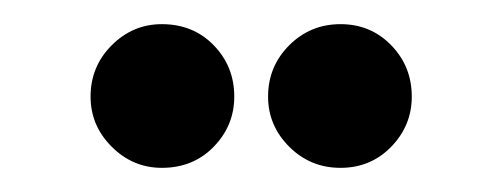

<svg xmlns="http://www.w3.org/2000/svg" viewBox="-20 -758 416 159"><path d="M262 -619Q237 -619 219.5 -636.5Q202 -654 202 -678Q202 -703 219.5 -720.5Q237 -738 262 -738Q287 -738 304 -720.5Q321 -703 321 -678Q321 -654 304 -636.5Q287 -619 262 -619ZM114 -619Q90 -619 72.5 -636.5Q55 -654 55 -678Q55 -703 72.5 -720.5Q90 -738 114 -738Q140 -738 157 -720.5Q174 -703 174 -678Q174 -654 157 -636.5Q140 -619 114 -619Z"/></svg>

Font: Stick No Bills ExtraLight SemiBold
Style: Regular
Weight: 600
Version: Version 2.000